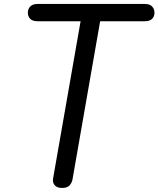

<svg xmlns="http://www.w3.org/2000/svg" viewBox="-20 -951 802 972"><path d="M294 0.5Q269 0.5 257 -13.2Q245 -27 249 -49L388 -843.5H171Q144.5 -843.5 132.8 -855.8Q121 -868 121 -886Q121 -905.5 133.2 -918.2Q145.5 -931 171 -931H713Q738 -931 750 -918.2Q762 -905.5 762 -886Q762 -868 750.2 -855.8Q738.5 -843.5 713 -843.5H487L347 -42.5Q344 -26 332.5 -12.8Q321 0.5 294 0.5Z"/></svg>

Font: Edu AU VIC WA NT Pre Medium
Style: Regular
Weight: 500
Designer: Tina and Corey Anderson, Eben Sorkin, Mirko Velimirovic
Foundry: Google for Education
Version: Version 1.001